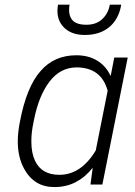

<svg xmlns="http://www.w3.org/2000/svg" viewBox="-20 -768 563 799"><path d="M206 10.5Q122 10.5 80.5 -65.5Q54 -114 54 -179Q54 -216 62.5 -259.5Q90 -406.5 149 -472.5Q205.5 -538 298 -538Q347.5 -538 384 -516Q420.5 -494 439.5 -453.5L441 -454L455.5 -528.5H511.5L406 0H356.5L365.5 -67.5L364.5 -68.5Q334.5 -30.5 295 -10Q255.5 10.5 206 10.5ZM227 -40.5Q317.5 -40.5 378.5 -142L428 -390.5Q401.5 -487 299 -487.5Q231.5 -487.5 186.5 -429Q141.5 -370.5 121.5 -269.5L119.5 -259.5Q110 -215 110.5 -178.5Q110.5 -131 126 -98.5Q153.5 -40.5 227 -40.5ZM333 -622.5Q274 -622.5 243 -657Q219 -683.5 219 -723Q219 -735 221.5 -748.5H269.5Q267.5 -737 267.5 -726.5Q267.5 -702.5 279 -687Q295 -665 339.5 -665Q380.5 -665 405.5 -688.5Q430.5 -712 437 -748.5H484.5Q474.5 -688.5 435 -655.5Q395.5 -622.5 333 -622.5Z"/></svg>

Font: Roberto Sans Light
Style: Italic
Weight: 300
Italic angle: -11°
Designer: Google
Version: Version 1.00;June 11, 2020;FontCreator 12.0.0.2522 64-bit; t